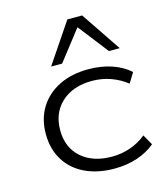

<svg xmlns="http://www.w3.org/2000/svg" viewBox="-114 -848 817 943"><g transform="rotate(-15 294.5 -376.0)"><path d="M352 8Q267 8 203 -22.5Q139 -53 104 -110Q69 -167 69 -243Q69 -320 104.5 -377Q140 -434 203.5 -465.5Q267 -497 352 -497Q417 -497 470.5 -479Q524 -461 562 -427L531 -376Q494 -405 449.5 -421Q405 -437 355 -437Q258 -437 200 -384Q142 -331 142 -243Q142 -155 200 -103.5Q258 -52 355 -52Q405 -52 450 -68Q495 -84 530 -113L560 -60Q522 -28 469 -10Q416 8 352 8ZM180 -557 317 -760H392L529 -557H474L355 -710L236 -557Z"/></g></svg>

Font: Nunito Sans 10pt Expanded Light
Style: Regular
Weight: 300
Width: 7
Designer: Vernon Adams
Foundry: Vernon Adams
Version: Version 3.101;gftools[0.9.27]